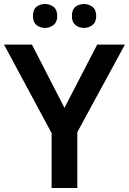

<svg xmlns="http://www.w3.org/2000/svg" viewBox="-20 -936 642 956"><path d="M301 -399 464 -714H602L365 -278V0H237V-273L0 -714H139ZM144 -856Q144 -888 161.5 -902Q179 -916 204 -916Q228 -916 246.5 -902Q265 -888 265 -856Q265 -826 246.5 -811.5Q228 -797 204 -797Q179 -797 161.5 -811.5Q144 -826 144 -856ZM338 -856Q338 -888 355.5 -902Q373 -916 398 -916Q422 -916 440.5 -902Q459 -888 459 -856Q459 -826 440.5 -811.5Q422 -797 398 -797Q373 -797 355.5 -811.5Q338 -826 338 -856Z"/></svg>

Font: Noto Sans Gurmukhi UI SemiBold
Style: Regular
Weight: 600
Designer: Jelle Bosma - Monotype Design Team
Foundry: Monotype Imaging Inc.
Version: Version 2.004; ttfautohint (v1.8.4.7-5d5b)